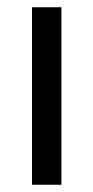

<svg xmlns="http://www.w3.org/2000/svg" viewBox="-20 -508 256 528"><path d="M149 0H68V-488H149Z"/></svg>

Font: Anek Kannada Medium
Style: Regular
Weight: 400
Version: Version 1.003